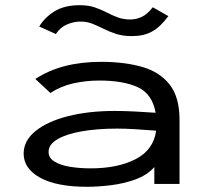

<svg xmlns="http://www.w3.org/2000/svg" viewBox="-20 -708 790 739"><path d="M316 11Q198 11 134.5 -24Q71 -59 71 -117Q71 -166 116 -203Q161 -240 240.5 -260.5Q320 -281 423 -281Q454 -281 496 -279Q538 -277 579 -274Q566 -347 510 -372.5Q454 -398 363 -398Q310 -398 261.5 -387Q213 -376 174 -350L116 -404Q216 -470 369 -470Q459 -470 527 -450.5Q595 -431 633 -382.5Q671 -334 671 -247V0H574V-65Q547 -34 501.5 -17.5Q456 -1 406 5Q356 11 316 11ZM167 -123Q167 -100 190 -86Q213 -72 249.5 -66Q286 -60 329 -60Q433 -60 502 -95.5Q571 -131 581 -205Q545 -208 503.5 -210.5Q462 -213 431 -213Q354 -213 294.5 -202.5Q235 -192 201 -172Q167 -152 167 -123ZM568 -680 628 -646Q597 -604 565 -586.5Q533 -569 488 -569Q453 -569 427 -577.5Q401 -586 379 -597Q357 -608 336 -616.5Q315 -625 290 -625Q264 -625 238 -614Q212 -603 195 -577L131 -606Q152 -641 190 -664.5Q228 -688 287 -688Q320 -688 345 -679.5Q370 -671 391 -660Q412 -649 433.5 -641Q455 -633 481 -633Q505 -633 526.5 -643.5Q548 -654 568 -680Z"/></svg>

Font: Inconsolata ExtraExpanded Medium
Style: Regular
Weight: 500
Width: 8
Monospace: yes
Designer: Raph Levien, Cyreal, Brenton Simpson
Foundry: Raph Levien, Cyreal, Google
Version: Version 3.001; ttfautohint (v1.8.2.53-6de2)